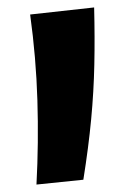

<svg xmlns="http://www.w3.org/2000/svg" viewBox="-20 -490 336 516"><path d="M204 -7 78 6Q84 -106 80.5 -220.5Q77 -335 61 -451L233 -470Q235 -389 233.5 -316.5Q232 -244 225 -169.5Q218 -95 204 -7Z"/></svg>

Font: Marhey Medium
Style: Regular
Weight: 500
Designer: Nur Syamsi & Bustanul Arifin
Foundry: Namelatype
Version: Version 1.000